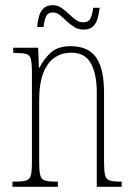

<svg xmlns="http://www.w3.org/2000/svg" viewBox="-20 -720 513 740"><path d="M28 0V-20H36Q67 -20 81 -24.5Q95 -29 99 -45Q103 -61 103 -96V-441Q103 -476 99 -492Q95 -508 81 -512Q67 -516 36 -516H31V-536H127L130 -459H132Q151 -496 178 -519Q205 -542 252 -542Q320 -542 350.5 -498.5Q381 -455 381 -363V-96Q381 -61 385 -45Q389 -29 402.5 -24.5Q416 -20 445 -20H449V0H353V-364Q353 -434 330.5 -475.5Q308 -517 254 -517Q220 -517 192 -499Q164 -481 147.5 -440.5Q131 -400 131 -333V-96Q131 -61 135 -45Q139 -29 153 -24.5Q167 -20 197 -20H203V0ZM302 -606Q282 -606 266 -616Q250 -626 236.5 -639Q223 -652 210.5 -662Q198 -672 184 -672Q164 -672 157 -655.5Q150 -639 148 -616H123Q125 -635 129.5 -654Q134 -673 146.5 -686.5Q159 -700 183 -700Q202 -700 216.5 -690Q231 -680 244.5 -667Q258 -654 271.5 -644Q285 -634 301 -634Q322 -634 329.5 -651Q337 -668 339 -690H364Q362 -671 357 -651.5Q352 -632 339.5 -619Q327 -606 302 -606Z"/></svg>

Font: Noto Serif Thai ExtraCondensed Thin
Style: Regular
Weight: 100
Width: 2
Designer: Monotype Design Team
Foundry: Monotype Imaging Inc.
Version: Version 2.001; ttfautohint (v1.8.4.7-5d5b)